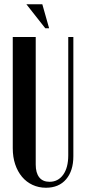

<svg xmlns="http://www.w3.org/2000/svg" viewBox="-20 -873 399 903"><path d="M148 -699V-99Q148 -60 164.5 -39Q181 -18 213 -18Q253 -18 277 -51Q301 -84 301 -143V-699H325V-138Q325 -70 291 -30Q257 10 196 10Q162 10 133 -3.5Q104 -17 83.5 -41.5Q63 -66 51.5 -100Q40 -134 40 -176V-699ZM193 -740 104 -853H179L211 -740Z"/></svg>

Font: Moniqa Extra Bold Narrow Heading
Style: Regular
Weight: 800
Width: 4
Designer: Rajesh Rajput
Foundry: Rajesh Rajput
Version: Version 1.000;December 15, 2022;FontCreator 14.0.0.2794 32-b